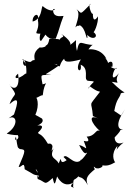

<svg xmlns="http://www.w3.org/2000/svg" viewBox="-20 -934 686 988"><path d="M604 -339 568 -363C580 -429 595 -426 602 -454C635 -465 628 -439 555 -513C616 -504 559 -504 592 -557C540 -497 564 -581 579 -585C586 -569 530 -596 558 -590C569 -645 511 -597 537 -597C544 -630 471 -681 528 -631C499 -686 443 -681 435 -680C452 -703 456 -704 464 -703C395 -702 390 -742 376 -672C358 -742 397 -740 330 -695C357 -703 337 -731 295 -760C329 -731 265 -757 297 -701C293 -739 292 -732 234 -734C225 -682 208 -715 217 -683C232 -724 223 -684 184 -690C145 -661 160 -634 158 -625C131 -625 155 -600 94 -630C142 -576 83 -592 103 -626C117 -615 119 -539 112 -556C69 -519 43 -530 73 -555C85 -470 45 -469 25 -503C79 -427 54 -467 29 -398C79 -442 74 -409 52 -345L24 -325C68 -348 78 -287 15 -247C12 -245 56 -237 71 -239C86 -217 46 -200 62 -231C72 -164 70 -178 82 -167C113 -164 114 -164 76 -76C89 -68 105 -110 107 -63C157 -37 147 -33 185 -31C146 -79 173 -69 178 -30C180 -2 164 -60 174 -13C219 3 205 24 251 -18C259 12 260 29 274 -26C274 -26 304 39 358 5C325 37 371 26 356 34C358 -28 357 3 384 -27C387 -17 405 -32 432 19C418 -16 428 -30 468 -63C468 -63 455 -86 470 -71C487 -57 535 -86 487 -90C542 -65 573 -107 574 -97C566 -105 549 -142 584 -183C579 -140 566 -162 616 -201C586 -187 570 -204 570 -227C621 -279 583 -260 613 -267C587 -267 571 -295 623 -372ZM323 -110C276 -75 306 -151 282 -93C268 -123 231 -117 256 -170C237 -145 250 -165 250 -183C242 -202 230 -192 226 -195C191 -255 177 -239 176 -252C211 -285 199 -296 152 -284C160 -281 214 -299 196 -324L162 -343C185 -395 171 -440 158 -437C162 -419 184 -444 200 -444C208 -521 235 -507 199 -500C187 -563 190 -542 243 -551C199 -552 207 -543 282 -596C224 -620 288 -592 267 -608C299 -575 277 -599 310 -632C312 -614 330 -611 396 -628C358 -569 405 -552 395 -601C439 -584 413 -528 426 -524C424 -514 458 -520 463 -513C420 -470 436 -474 442 -490C490 -454 491 -468 494 -461C430 -376 452 -423 458 -337L488 -323C430 -350 449 -299 494 -260C471 -272 473 -233 426 -231C431 -223 449 -199 411 -209C434 -146 425 -179 387 -188C421 -118 428 -158 428 -147C386 -86 395 -125 394 -107C357 -82 324 -148 307 -126ZM214 -756C240 -721 266 -740 266 -733C288 -788 285 -796 307 -852C285 -850 252 -845 253 -886C277 -897 252 -857 199 -903C191 -891 196 -836 148 -823C145 -858 184 -876 175 -830C187 -768 139 -759 194 -761C191 -789 175 -719 192 -724ZM429 -755C458 -722 495 -747 458 -771C461 -753 488 -817 484 -850C470 -827 457 -825 458 -865C453 -850 429 -915 447 -914C383 -850 406 -865 368 -891C399 -872 375 -822 368 -793C386 -811 371 -794 391 -804C423 -787 423 -725 430 -741Z"/></svg>

Font: Asimov Aggro
Style: Condensed
Weight: 500
Designer: Google
Version: Version 2.000980; 2014